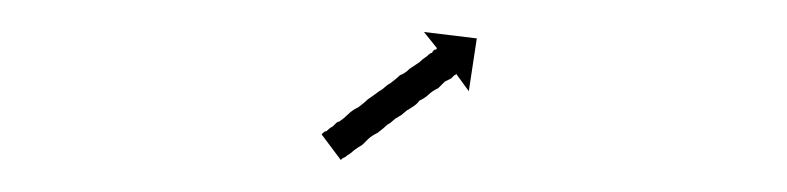

<svg xmlns="http://www.w3.org/2000/svg" viewBox="-20 -627 492 120"><path d="M182 -544Q183 -545 184 -545Q186 -547 188 -548Q189 -549 190 -550Q191 -551 192 -551Q195 -553 198 -556Q199 -557 200.5 -558Q202 -559 204 -560Q208 -563 210 -565Q213 -567 217 -570Q219 -571 220.5 -572.5Q222 -574 224 -575Q228 -578 230 -580Q233 -581 236 -584Q239 -586 242 -588Q244 -590 247 -592Q249 -594 250 -594Q251 -596 252 -596Q253 -596 253 -597L245 -607L278 -603L273 -570L265 -581Q265 -580 264 -580Q264 -580 262 -578Q262 -578 258 -576Q257 -575 256 -574Q255 -573 254 -572Q250 -570 248 -568Q247 -567 245.5 -566Q244 -565 242 -564Q241 -562 236 -559Q234 -558 232.5 -556.5Q231 -555 229 -554Q227 -553 225.5 -551.5Q224 -550 222 -549Q220 -547 216 -544Q214 -543 212.5 -542Q211 -541 210 -540Q208 -538 207 -537Q206 -536 204 -535Q201 -533 200 -532Q199 -531 198 -530.5Q197 -530 196 -529Q196 -529 195 -528.5Q194 -528 194 -528Q193 -527 193 -527L181 -543Q181 -543 182 -544Z"/></svg>

Font: FRB American Cursive Just Arrows Black
Style: Bold Italic
Weight: 900
Italic angle: -25°
Version: Version 2.0;Modular Font Editor K font №1